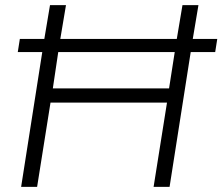

<svg xmlns="http://www.w3.org/2000/svg" viewBox="-20 -725 863 745"><path d="M62 0 144 -523H49L57 -574H152L174 -705H236L214 -574H666L688 -705H750L728 -574H823L815 -523H720L638 0H576L628 -327H176L124 0ZM185 -382H636L658 -523H206Z"/></svg>

Font: Mulish Light
Style: Italic
Weight: 300
Italic angle: -9°
Designer: Vernon Adams
Foundry: Vernon Adams
Version: Version 3.603; ttfautohint (v1.8.3)